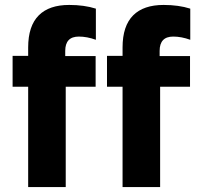

<svg xmlns="http://www.w3.org/2000/svg" viewBox="-20 -757 804 777"><path d="M476 0V-406H413V-531H476V-565Q476 -652 519 -695Q561 -737 642 -737Q703 -737 750 -722V-596Q714 -609 681 -609Q626 -609 626 -551V-530H749V-406H628V0ZM94 0V-406H31V-531H94V-565Q94 -652 137 -695Q179 -737 260 -737Q321 -737 368 -722V-596Q332 -609 299 -609Q244 -609 244 -551V-530H367V-406H246V0Z"/></svg>

Font: Quicksand
Style: Bold
Weight: 700
Version: Version 3.000